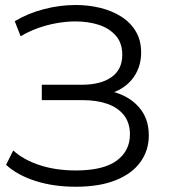

<svg xmlns="http://www.w3.org/2000/svg" viewBox="-20 -725 661 752"><path d="M276 6.4Q189.6 6.4 118.7 -16.3Q47.7 -39.1 3.8 -79.5L31.8 -135.6Q72.6 -98.7 135.9 -78Q199.1 -57.4 277 -57.4Q384.5 -57.4 436.7 -95.6Q488.9 -133.8 488.9 -198.6Q488.9 -243.7 465.5 -273.7Q442.1 -303.6 400.6 -318.2Q359 -332.8 303.1 -332.8H143.7V-393.1H300.1Q375.1 -393.1 417 -423.1Q458.9 -453 458.9 -510.5Q458.9 -556.5 433.5 -585.5Q408.1 -614.4 366.8 -627.8Q325.4 -641.1 276.4 -641.1Q239.5 -641.1 200.8 -634.1Q162.1 -627.2 126.5 -614.1Q90.9 -601 60.8 -582.9L37.8 -641.9Q89.7 -673.1 152.1 -689.2Q214.4 -705.4 275.8 -705.4Q326.8 -705.4 372.9 -694.1Q419.1 -682.8 455.2 -659.8Q491.4 -636.7 512.1 -601.8Q532.8 -566.9 532.8 -519.6Q532.8 -471.2 510.2 -433Q487.6 -394.9 445.8 -372.7Q404.1 -350.5 347 -350.5L351.6 -374.3Q409.7 -374.3 457.6 -353.3Q505.6 -332.3 534.2 -292.3Q562.8 -252.4 562.8 -194.2Q562.8 -136 530.1 -90.5Q497.4 -45 433.7 -19.3Q369.9 6.4 276 6.4Z"/></svg>

Font: Montserrat Alternates Thin
Style: Regular
Weight: 100
Designer: Julieta Ulanovsky
Foundry: Julieta Ulanovsky
Version: Version 9.000